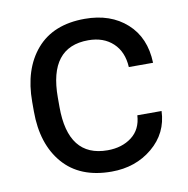

<svg xmlns="http://www.w3.org/2000/svg" viewBox="-67 -603 663 678"><g transform="rotate(-10 265.0 -264.0)"><path d="M279.3 -66.9Q331.1 -66.9 366 -93.5Q400.9 -120.1 403.8 -170.4H490.7Q487.8 -91.3 427.2 -40.8Q366.7 9.8 280.3 9.8Q167 9.8 106.7 -60.1Q46.4 -129.9 46.4 -247.1V-281.2Q46.4 -398.4 106.4 -468.3Q166.5 -538.1 279.8 -538.1Q372.1 -538.1 429.9 -486.1Q487.8 -434.1 490.7 -343.3H403.8Q400.9 -398.4 367.2 -429.9Q333.5 -461.4 278.8 -461.4Q138.2 -461.4 138.2 -281.2V-247.1Q138.2 -66.9 279.3 -66.9Z"/></g></svg>

Font: Bert Sans Medium
Style: Regular
Weight: 500
Designer: Christian Robertson, Adam Twardoch, & Cristiano Sobral
Foundry: Google
Version: Version 12.135;January 10, 2020;FontCreator 12.0.0.2547 64-b